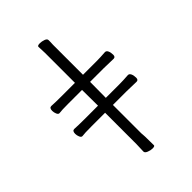

<svg xmlns="http://www.w3.org/2000/svg" viewBox="-256 -890 1112 1112"><g transform="rotate(-45 300.0 -333.5)"><path d="M76 -476Q106 -474 158 -474H268V-719Q266 -751 266 -771Q266 -780 286 -780Q302 -780 318.5 -774Q335 -768 335 -757V-741Q334 -731 334 -720V-474H445Q474 -474 516 -477H517Q528 -477 534 -464Q540 -451 540 -432.5Q540 -414 525 -414L444 -416H334L333 -286H445Q474 -286 516 -289H517Q528 -289 534 -276Q540 -263 540 -244.5Q540 -226 525 -226L444 -228H333V4Q334 9 334 17Q334 25 335 33L336 105Q336 113 317 113Q302 113 284.5 106Q267 99 267 88L269 29V5V-228H157Q99 -228 81 -225H80Q71 -225 65.5 -238Q60 -251 60 -264Q60 -288 76 -288Q106 -286 158 -286H269L268 -416H157Q99 -416 81 -413H80Q71 -413 65.5 -426Q60 -439 60 -452Q60 -476 76 -476Z"/></g></svg>

Font: QiushuiShotai Bright
Style: Regular
Weight: 400
Designer: Christian Thalmann (Catharsis Fonts)
Version: Version 1.250;